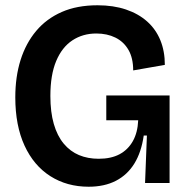

<svg xmlns="http://www.w3.org/2000/svg" viewBox="-20 -694 706 728"><path d="M316 14Q234 14 171 -26Q108 -66 73 -142Q38 -218 38 -325Q38 -403 58 -466.5Q78 -530 117 -576.5Q156 -623 214 -648.5Q272 -674 350 -674Q410 -674 457.5 -658Q505 -642 538 -612.5Q571 -583 588 -541.5Q605 -500 605 -448L485 -427Q485 -474 467 -505Q449 -536 417.5 -551.5Q386 -567 345 -567Q294 -567 254.5 -541Q215 -515 193 -462.5Q171 -410 171 -330Q171 -269 184 -224Q197 -179 221.5 -149.5Q246 -120 279.5 -106Q313 -92 354 -92Q401 -92 433 -109Q465 -126 483.5 -158.5Q502 -191 504 -238H383V-332H623V-218V0H530L537 -180H525Q516 -117 489.5 -74Q463 -31 419.5 -8.5Q376 14 316 14Z"/></svg>

Font: Bricolage Grotesque 72pt SemiBold
Style: Regular
Weight: 600
Version: Version 1.001;gftools[0.9.33.dev8+g029e19f]